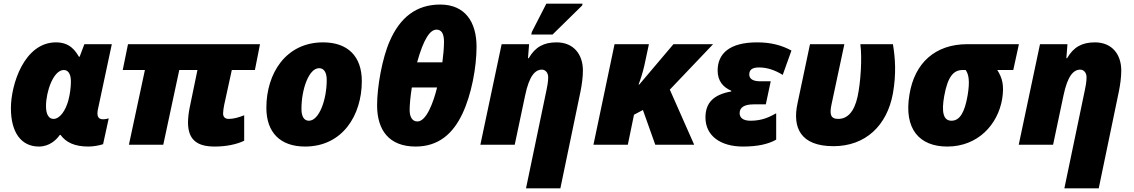

<svg xmlns="http://www.w3.org/2000/svg" viewBox="-20 -796 6235 1056"><path d="M194 10C253 10 291 -28 309 -54H313C343 -13 390 10 466 10C498 10 528 3 547 -3L578 -145C572 -143 558 -140 547 -140C523 -140 516 -154 516 -173C516 -183 518 -195 521 -206L595 -553H444L418 -484H414C395 -516 365 -563 288 -563C113 -563 40 -331 40 -201C40 -67 97 10 194 10ZM274 -142C249 -142 233 -166 233 -212C233 -293 274 -411 331 -411C353 -411 370 -392 370 -348C370 -316 365 -278 356 -244C341 -189 310 -142 274 -142Z M1161 10C1224 10 1282 -2 1323 -22V-162C1291 -149 1262 -142 1238 -142C1221 -142 1207 -150 1207 -172C1207 -185 1210 -204 1213 -219L1255 -411H1382L1410 -553H684L655 -411H777L689 0H878L966 -411H1066L1024 -208C1018 -181 1014 -145 1014 -123C1014 -22 1070 10 1161 10Z M1658 10C1863 10 1970 -161 1970 -350C1970 -486 1893 -563 1757 -563C1552 -563 1445 -392 1445 -203C1445 -67 1522 10 1658 10ZM1679 -132C1653 -132 1638 -154 1638 -197C1638 -306 1679 -421 1735 -421C1761 -421 1777 -399 1777 -356C1777 -247 1735 -132 1679 -132Z M2054 -217C2054 -80 2120 10 2266 10C2393 10 2472 -62 2523 -170C2573 -275 2601 -426 2601 -539C2601 -675 2538 -771 2401 -771C2269 -771 2180 -699 2124 -571C2082 -477 2054 -318 2054 -217ZM2274 -453C2310 -582 2345 -633 2381 -633C2408 -633 2422 -611 2422 -567C2422 -531 2418 -492 2413 -453ZM2233 -192C2233 -218 2237 -264 2245 -315H2384C2363 -229 2324 -128 2276 -128C2247 -128 2233 -153 2233 -192Z M2902 -606H3019L3182 -766L3184 -776H2985L2905 -620ZM2986 -302 2873 240H3062L3173 -294C3180 -329 3186 -371 3186 -408C3186 -496 3136 -563 3041 -563C2971 -563 2924 -538 2888 -476H2884L2890 -553H2739L2622 0H2811L2868 -270C2891 -381 2924 -413 2961 -413C2977 -413 2995 -399 2995 -371C2995 -348 2990 -319 2986 -302Z M3244 0H3433L3467 -165L3516 -191L3584 0H3798L3664 -303L3902 -553H3684L3496 -331H3492C3503 -359 3516 -400 3524 -436L3549 -553H3360Z M4066 10C4149 10 4207 -4 4249 -28V-173C4215 -154 4174 -132 4108 -132C4066 -132 4048 -149 4048 -174C4048 -207 4077 -222 4125 -222H4192L4219 -349H4160C4119 -349 4101 -364 4101 -386C4101 -411 4115 -425 4155 -425C4201 -425 4245 -409 4285 -384L4333 -518C4281 -546 4223 -563 4144 -563C3991 -563 3927 -500 3927 -408C3927 -351 3957 -316 4002 -297V-293C3905 -276 3860 -231 3860 -150C3860 -49 3943 10 4066 10Z M4564 8C4741 8 4859 -106 4891 -282C4910 -389 4904 -477 4891 -553H4712C4722 -477 4714 -345 4697 -266C4678 -178 4639 -142 4590 -142C4546 -142 4543 -171 4553 -220L4624 -553H4435L4366 -226C4338 -95 4382 8 4564 8Z M5190 10C5358 10 5468 -110 5492 -252C5504 -329 5492 -368 5465 -411H5553L5584 -553H5300C5124 -553 5010 -450 4982 -276C4950 -86 5037 10 5190 10ZM5213 -132C5167 -132 5158 -182 5173 -267C5193 -378 5226 -411 5275 -411H5291C5308 -388 5315 -350 5302 -272C5286 -178 5259 -132 5213 -132Z M5947 -302 5834 240H6023L6134 -294C6141 -329 6147 -371 6147 -408C6147 -496 6097 -563 6002 -563C5932 -563 5885 -538 5849 -476H5845L5851 -553H5700L5583 0H5772L5829 -270C5852 -381 5885 -413 5922 -413C5938 -413 5956 -399 5956 -371C5956 -348 5951 -319 5947 -302Z"/></svg>

Font: Noto Sans Black
Style: Italic
Weight: 900
Italic angle: -12°
Designer: Monotype Design Team
Foundry: Monotype Imaging Inc.
Version: Version 2.013